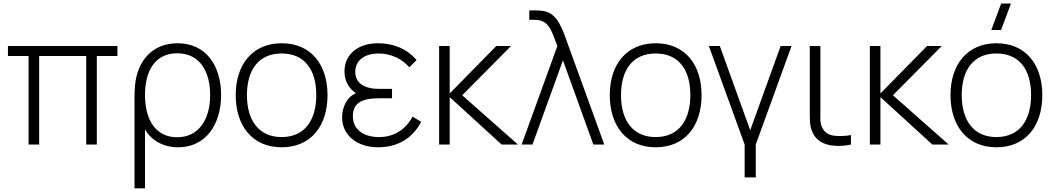

<svg xmlns="http://www.w3.org/2000/svg" viewBox="-20 -792 5771 1052"><path d="M136.5 0H194.5V-485H452.5V0H510.5V-485H623.5V-540H23.5V-485H136.5Z M717 -239V240H774.5V-83C807.5 -25 872 15 956.5 15C1106 15 1191.5 -108.5 1191.5 -271C1191.5 -431 1109.5 -555 953 -555C813 -555 731 -456.5 719.5 -321C717.5 -302 717 -275 717 -239ZM774.5 -271.5C774.5 -405.5 830.5 -500 951 -500C1073 -500 1131.5 -402.5 1131.5 -271C1131.5 -139 1070 -40 951 -40C830.5 -40 774.5 -138 774.5 -271.5Z M1523 15C1682.5 15 1774.5 -100.5 1774.5 -271C1774.5 -438 1684 -555 1523 -555C1365.5 -555 1271.5 -440.5 1271.5 -271C1271.5 -103 1362.5 15 1523 15ZM1333 -271C1333 -405 1394 -499 1523 -499C1649.5 -499 1713 -409.5 1713 -271C1713 -134.5 1650.5 -41 1523 -41C1398 -41 1333 -132 1333 -271Z M2051 15C2162 15 2242 -36.5 2287.5 -124.5L2240.5 -153C2201 -80 2138 -41 2056 -41C1970.5 -41 1913.5 -83.5 1913.5 -154.5C1913.5 -223 1955 -253.5 2056 -253.5H2128V-305H2056.5C1977.5 -305 1926.5 -336.5 1926.5 -398C1926.5 -466 1984.5 -499 2054.5 -499C2122.5 -499 2184.5 -468.5 2222.5 -423.5L2262.5 -462.5C2211 -523.5 2139 -555 2049.5 -555C1945.5 -555 1867.5 -497 1867.5 -401C1867.5 -347.5 1891 -308 1930.5 -281.5C1877.5 -259 1854.5 -201 1854.5 -148.5C1854.5 -49.5 1938.5 15 2051 15Z M2386 0H2444V-260L2728.5 0H2818L2512.5 -270L2780 -540H2699.5L2444 -280V-540H2386Z M3034 -540 2838 0H2897.5L3064.5 -461.5L3231 0H3291L3095 -540C3063 -628.5 3038 -714.5 2964 -730.5C2947.5 -734 2925 -735 2911.5 -735H2880V-683.5H2905.5C2986.5 -683.5 2997.5 -635 3034 -540Z M3572.5 15C3732 15 3824 -100.5 3824 -271C3824 -438 3733.5 -555 3572.5 -555C3415 -555 3321 -440.5 3321 -271C3321 -103 3412 15 3572.5 15ZM3382.5 -271C3382.5 -405 3443.5 -499 3572.5 -499C3699 -499 3762.5 -409.5 3762.5 -271C3762.5 -134.5 3700 -41 3572.5 -41C3447.5 -41 3382.5 -132 3382.5 -271Z M4060 180H4121V0L4317 -540H4257.5L4090.5 -78.5L3924 -540H3864L4060 0Z M4537 5C4568 9.5 4609 8 4642.5 0V-52C4615 -46.5 4582 -45.5 4553 -48C4522.5 -52 4500.5 -63 4486 -91C4472 -117.5 4475 -142 4475 -188.5V-540H4417V-187.5C4417 -136 4415.5 -100 4433.5 -63C4454.5 -21 4491.5 -1.5 4537 5Z M4746 0H4804V-260L5088.5 0H5178L4872.5 -270L5140 -540H5059.5L4804 -280V-540H4746Z M5439.5 15C5599 15 5691 -100.5 5691 -271C5691 -438 5600.5 -555 5439.5 -555C5282 -555 5188 -440.5 5188 -271C5188 -103 5279 15 5439.5 15ZM5249.5 -271C5249.5 -405 5310.5 -499 5439.5 -499C5566 -499 5629.5 -409.5 5629.5 -271C5629.5 -134.5 5567 -41 5439.5 -41C5314.5 -41 5249.5 -132 5249.5 -271ZM5411.5 -627.5H5465L5519 -772.5H5465.5Z"/></svg>

Font: Eudonet Light
Style: Regular
Weight: 300
Designer: Mikhail Sharanda
Foundry: Mikhail Sharanda
Version: Version 4.503;Glyphs 3.1.2 (3151)